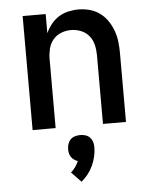

<svg xmlns="http://www.w3.org/2000/svg" viewBox="-55 -584 710 889"><g transform="rotate(-5 300.0 -140.0)"><path d="M83 0V-530H190V-441Q200 -463 215 -482Q230 -501 250.5 -514Q271 -527 295 -532.5Q319 -538 343 -538Q369 -538 395 -531Q421 -524 442 -508.5Q463 -493 478 -471Q493 -449 502 -424Q511 -399 514 -372.5Q517 -346 517 -320V0H410V-320Q410 -344 404.5 -367.5Q399 -391 384 -409.5Q369 -428 346.5 -437Q324 -446 300 -446Q276 -446 253.5 -437Q231 -428 216 -409.5Q201 -391 195.5 -367.5Q190 -344 190 -320V0ZM288 258 243 211Q255 201 264 188Q273 175 279 161Q270 158 262 152.5Q254 147 248.5 139Q243 131 241 121.5Q239 112 239 103Q239 90 243 78Q247 66 255.5 57.5Q264 49 276 45.5Q288 42 300 42Q312 42 324 45.5Q336 49 344.5 57.5Q353 66 357 78Q361 90 361 103Q361 125 356 146.5Q351 168 342 188Q333 208 319 226Q305 244 288 258Z"/></g></svg>

Font: Iosevka Curly SmBdEx
Style: Regular
Weight: 600
Width: 7
Monospace: yes
Designer: Belleve Invis
Foundry: Belleve Invis
Version: Version 11.1.0; ttfautohint (v1.8.3)